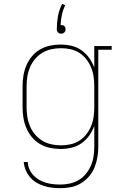

<svg xmlns="http://www.w3.org/2000/svg" viewBox="-20 -771 640 1004"><path d="M296 213Q274 213 252.5 210.5Q231 208 210 201.5Q189 195 170 183.5Q151 172 137 155.5Q123 139 114.5 118.5Q106 98 104 76H125Q126 96 134 114Q142 132 155 146Q168 160 185 169.5Q202 179 220.5 184.5Q239 190 258 192Q277 194 296 194Q321 194 346 188.5Q371 183 392.5 170Q414 157 430 137Q446 117 456 93.5Q466 70 469.5 45Q473 20 473 -5V-113Q463 -85 446 -61.5Q429 -38 405.5 -21.5Q382 -5 353.5 1.5Q325 8 296 8Q268 8 240.5 2Q213 -4 189 -18Q165 -32 147 -53.5Q129 -75 118 -101Q107 -127 102.5 -154.5Q98 -182 98 -210V-320Q98 -348 102.5 -375.5Q107 -403 118 -429Q129 -455 147 -476.5Q165 -498 189 -512Q213 -526 240.5 -532Q268 -538 296 -538Q325 -538 353.5 -531.5Q382 -525 405.5 -508.5Q429 -492 446 -468.5Q463 -445 473 -417V-530H564V-511H494V-5Q494 23 489.5 50.5Q485 78 474.5 104Q464 130 445.5 151.5Q427 173 403 187.5Q379 202 351.5 207.5Q324 213 296 213ZM299 -11Q324 -11 349 -16.5Q374 -22 395 -35.5Q416 -49 431.5 -69Q447 -89 456.5 -112Q466 -135 469.5 -160Q473 -185 473 -210V-320Q473 -345 469.5 -370Q466 -395 456.5 -418Q447 -441 431.5 -461Q416 -481 395 -494.5Q374 -508 349 -513.5Q324 -519 299 -519Q274 -519 248.5 -513.5Q223 -508 201.5 -495Q180 -482 163.5 -462.5Q147 -443 137 -419.5Q127 -396 123 -370.5Q119 -345 119 -320V-210Q119 -185 123 -159.5Q127 -134 137 -110.5Q147 -87 163.5 -67.5Q180 -48 201.5 -35Q223 -22 248.5 -16.5Q274 -11 299 -11ZM300 -595Q295 -595 291 -596.5Q287 -598 283.5 -601.5Q280 -605 278.5 -609Q277 -613 277 -618Q277 -652 283 -686Q289 -720 305 -751L321 -743Q309 -719 303.5 -693Q298 -667 297 -640Q297 -640 298 -640Q299 -640 300 -640Q305 -640 309 -639Q313 -638 316.5 -634.5Q320 -631 321.5 -626.5Q323 -622 323 -618Q323 -613 321.5 -609Q320 -605 316.5 -601.5Q313 -598 309 -596.5Q305 -595 300 -595Z"/></svg>

Font: Iosevka Slab Thin Extended
Style: Regular
Weight: 100
Width: 7
Monospace: yes
Designer: Belleve Invis
Foundry: Belleve Invis
Version: Version 11.1.1; ttfautohint (v1.8.3)